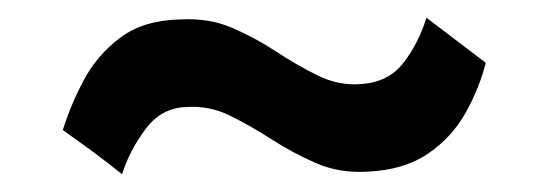

<svg xmlns="http://www.w3.org/2000/svg" viewBox="-20 -430 605 217"><path d="M529 -359 462 -410Q453 -381 436 -359Q419 -337 388 -335Q363 -333 339.5 -344.5Q316 -356 292.5 -371.5Q269 -387 242.5 -398.5Q216 -410 183 -408Q142 -407 116 -387.5Q90 -368 75 -340Q60 -312 51 -283Q68 -271 85 -258.5Q102 -246 118 -233Q126 -259 144 -283.5Q162 -308 190 -309Q216 -311 239.5 -299.5Q263 -288 287 -272.5Q311 -257 337.5 -245.5Q364 -234 396 -236Q437 -238 464 -256.5Q491 -275 506.5 -303Q522 -331 529 -359Z"/></svg>

Font: Repo DemiBold
Style: Regular
Weight: 600
Designer: Stefan Peev
Foundry: Context Ltd
Version: Version 1.502